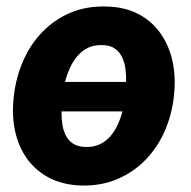

<svg xmlns="http://www.w3.org/2000/svg" viewBox="-20 -558 586 588"><path d="M304.2 -538.1Q361.3 -537.1 403.1 -515.4Q444.8 -493.7 471.2 -456.3Q497.6 -418.9 508.1 -371.3Q518.6 -323.7 513.2 -270.5L512.2 -259.8Q505.4 -203.1 483.2 -153.8Q460.9 -104.5 424.6 -67.4Q388.2 -30.3 339.4 -9.5Q290.5 11.2 231 10.3Q174.3 8.8 132.3 -12.7Q90.3 -34.2 63.7 -70.8Q37.1 -107.4 26.6 -154.8Q16.1 -202.1 21.5 -255.4L22.5 -265.6Q29.3 -322.3 51.3 -372.3Q73.2 -422.4 109.6 -460Q146 -497.6 194.8 -518.6Q243.7 -539.6 304.2 -538.1ZM293.9 -419.9Q268.6 -420.9 249.5 -411.6Q230.5 -402.3 216.8 -386Q203.1 -369.6 193.8 -349.1Q184.6 -328.6 179.2 -307.1H366.2Q366.7 -326.7 364.3 -346.4Q361.8 -366.2 354 -382.6Q346.2 -398.9 331.8 -409.2Q317.4 -419.4 293.9 -419.9ZM240.7 -107.9Q265.6 -106.9 284.7 -115.7Q303.7 -124.5 317.4 -140.1Q331.1 -155.8 340.3 -175.8Q349.6 -195.8 355 -216.8H168.5Q168 -197.3 170.7 -178.5Q173.3 -159.7 181.2 -143.8Q189 -127.9 203.4 -118.4Q217.8 -108.9 240.7 -107.9Z"/></svg>

Font: Roboto ExtraBold
Style: Italic
Weight: 800
Designer: Christian Robertson
Foundry: Google
Version: Version 3.009; 2024